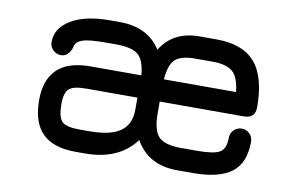

<svg xmlns="http://www.w3.org/2000/svg" viewBox="-60 -587 1095 713"><g transform="rotate(10 488.0 -230.5)"><path d="M643 22Q535 22 486 -64Q423.5 20 296 20H260Q176 20 135 -21Q94 -62 94 -146Q94 -222.5 135 -262.2Q176 -302 260 -302H452Q447 -360 422.5 -379.5Q398 -399 340 -399H302Q237 -399 213.2 -390.5Q189.5 -382 186 -366Q182.5 -349 172 -336.5Q161.5 -324 144 -324Q127 -324 114.5 -336.5Q102 -349 102 -366Q102 -418.5 155.2 -450.8Q208.5 -483 302 -483H340Q445 -483 494 -406Q541.5 -483.5 644 -482H704Q802.5 -482 849.2 -428.5Q896 -375 896 -260Q896 -218 853 -218H536V-176Q536 -109.5 559.2 -85.8Q582.5 -62 643 -62H704Q768.5 -62 790.2 -75.5Q812 -89 812 -130Q812 -147.5 824.5 -159.8Q837 -172 854 -172Q871.5 -172 883.8 -159.8Q896 -147.5 896 -130Q896 -49 848.5 -13.5Q801 22 704 22ZM260 -64H296Q378 -64 415 -90.8Q452 -117.5 452 -172V-218H260Q210.5 -218 194.2 -203Q178 -188 178 -146Q178 -96.5 194.2 -80.2Q210.5 -64 260 -64ZM537 -302H809Q803 -358.5 779 -378.2Q755 -398 704 -398H644Q588.5 -399 565 -379.5Q541.5 -360 537 -302Z"/></g></svg>

Font: Jura Light
Style: Bold
Weight: 700
Version: Version 5.104